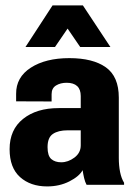

<svg xmlns="http://www.w3.org/2000/svg" viewBox="-20 -666 480 692"><path d="M14.6 -128.4Q14.6 -61.5 52.2 -27.8Q89.8 5.9 149.9 5.9Q194.3 5.9 230 -12.2Q265.6 -30.3 277.8 -52.7Q279.8 -38.6 283.2 -24.2Q286.6 -9.8 292 0H427.2V-7.3Q417.5 -22.9 412.8 -46.1Q408.2 -69.3 408.2 -96.7V-314Q408.2 -390.1 361.6 -423.3Q314.9 -456.5 230 -456.5Q144.5 -456.5 91.1 -422.1Q37.6 -387.7 38.1 -327.6V-300.8L166 -300.3V-326.7Q166 -348.1 181.9 -357.9Q197.8 -367.7 220.2 -367.7Q245.1 -367.7 258.1 -355.7Q271 -343.8 271 -319.8V-276.4H191.4Q111.8 -276.4 63.2 -237.5Q14.6 -198.7 14.6 -128.4ZM151.4 -135.7Q151.4 -170.4 170.7 -183.3Q189.9 -196.3 223.6 -196.3H271V-142.1Q271 -115.2 248.3 -98.1Q225.6 -81.1 200.7 -81.1Q178.2 -81.1 164.8 -92.8Q151.4 -104.5 151.4 -135.7ZM278.8 -646.5H169.4L71.8 -496.6H178.2L223.6 -563L269 -496.6H377.9Z"/></svg>

Font: Roboto Flex Super Cond Bold
Style: Regular
Weight: 700
Width: 3
Designer: Berlow after Robertson
Foundry: Google
Version: Version 3.000